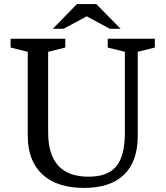

<svg xmlns="http://www.w3.org/2000/svg" viewBox="-20 -910 812 941"><path d="M592 -259V-656L508 -677V-720H739V-677L655 -656V-243Q655 -119 588 -54Q521 11 392 11Q259 11 187.5 -55.5Q116 -122 116 -244V-656L32 -677V-720H300V-677L216 -656V-261Q216 -44 414 -44Q508 -44 550 -95Q592 -146 592 -259ZM571 -769 452 -890H357L239 -769H292L405 -830L518 -769Z"/></svg>

Font: Domine
Style: Regular
Weight: 400
Designer: Pablo Impallari, Rodrigo Fuenzalida, Brenda Gallo
Foundry: Pablo Impallari, Rodrigo Fuenzalida, Brenda Gallo
Version: Version 2.000